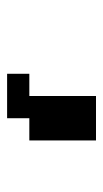

<svg xmlns="http://www.w3.org/2000/svg" viewBox="105 -1020 290 540"><g transform="rotate(90 250.0 -750.0)"><path d="M187.5 -687.5H250V-875H375V-687.5H312.5V-625H187.5Z"/></g></svg>

Font: HE신이문
Style: regular
Weight: 500
Monospace: yes
Designer: Taeyun An (WindowsTiger)
Version: v1.1